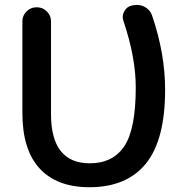

<svg xmlns="http://www.w3.org/2000/svg" viewBox="-20 -784 750 792"><path d="M348.6 -11.7Q214.8 -11.7 143.6 -88.9Q72.3 -166 72.3 -318.4V-696.3Q72.3 -719.7 89.4 -736.8Q106.4 -753.9 129.9 -753.9H132.8Q156.2 -753.9 173.3 -736.8Q190.4 -719.7 190.4 -696.3V-313.5Q190.4 -110.4 350.6 -110.4Q445.3 -110.4 492.7 -180.7Q540 -251 540 -423.8Q540 -546.9 489.3 -697.3Q486.3 -705.1 486.3 -713.9Q486.3 -725.6 493.2 -738.3Q503.9 -757.8 526.4 -761.7L531.2 -762.7Q538.1 -763.7 544.9 -763.7Q562.5 -763.7 578.1 -754.9Q599.6 -743.2 607.4 -719.7Q661.1 -562.5 661.1 -414.1Q661.1 -207 582 -109.4Q502.9 -11.7 348.6 -11.7Z"/></svg>

Font: Gen Jyuu Gothic P Medium
Style: Regular
Weight: 500
Designer: [Source Han Sans]
Ryoko NISHIZUKA  (kana & ideographs); Paul D. Hunt (Latin, Greek & Cyrillic); Wenlong ZHANG  (bopomofo
Version: Version 1.002.20150607